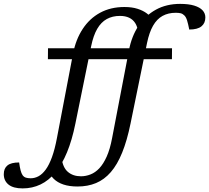

<svg xmlns="http://www.w3.org/2000/svg" viewBox="-182 -760 1104 1014"><path d="M726.5 -505 726 -447.5H71L71.5 -505ZM204 -478Q218.5 -552 254.8 -607.2Q291 -662.5 346.8 -692.8Q402.5 -723 475 -723Q515 -723 544.5 -713.5Q574 -704 593.5 -689.2Q613 -674.5 622.5 -657.5L547 -592Q544 -619.5 532 -638.2Q520 -657 499.8 -666.5Q479.5 -676 451.5 -676Q412 -676 382 -659.5Q352 -643 331.5 -607.8Q311 -572.5 299.5 -516.5L216 -106.5Q198.5 -20 172 44.2Q145.5 108.5 110.5 151Q75.5 193.5 32 214.2Q-11.5 235 -62.5 235Q-112 235 -137 214.8Q-162 194.5 -162 160Q-162 129.5 -142.8 113.8Q-123.5 98 -81 98Q-77.5 123.5 -73.2 139.8Q-69 156 -62.5 165.5Q-55.5 175 -45.2 178.2Q-35 181.5 -20 181.5Q1.5 181.5 21.5 170.8Q41.5 160 59.5 135.5Q77.5 111 92.5 69.8Q107.5 28.5 119 -32.5ZM499 -494.5Q513 -568.5 549.5 -623.5Q586 -678.5 641.5 -709Q697 -739.5 769.5 -739.5Q814 -739.5 843.5 -730.5Q873 -721.5 887.8 -705.5Q902.5 -689.5 902.5 -668Q902.5 -637.5 881.8 -620.8Q861 -604 817.5 -604Q811.5 -634.5 805.8 -652.8Q800 -671 791 -679Q782.5 -687.5 772 -690Q761.5 -692.5 746 -692.5Q706.5 -692.5 676.5 -676Q646.5 -659.5 626.2 -624Q606 -588.5 594.5 -533L507.5 -108Q489 -17.5 463.2 46Q437.5 109.5 403.2 149Q369 188.5 325.2 206.8Q281.5 225 227.5 225Q184.5 225 153 214.5Q121.5 204 101.5 184.2Q81.5 164.5 72 136.5L143.5 74Q149.5 125 176.8 148Q204 171 245.5 171Q271 171 296 161.2Q321 151.5 342.5 128.8Q364 106 381.5 67Q399 28 410 -30.5Z"/></svg>

Font: Newsreader 7pt
Style: Italic
Weight: 400
Italic angle: -17°
Designer: Hugues Gentile
Foundry: Production Type
Version: Version 1.003